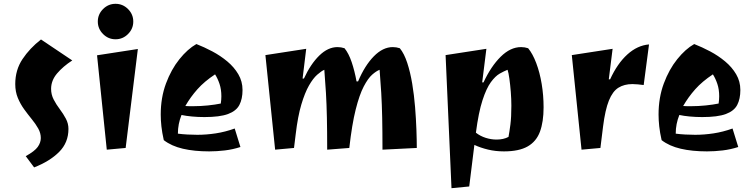

<svg xmlns="http://www.w3.org/2000/svg" viewBox="-20 -770 3958 1007"><path d="M159 108 115 49Q162 23 178 0.5Q194 -22 194 -46Q194 -72 180.5 -96Q167 -120 147 -144.5Q127 -169 107 -196.5Q87 -224 73.5 -256.5Q60 -289 60 -329Q60 -403 98 -460Q136 -517 195 -563L359 -453Q311 -422 279.5 -385Q248 -348 248 -304Q248 -274 261.5 -248Q275 -222 293.5 -197.5Q312 -173 325.5 -147.5Q339 -122 339 -94Q339 -22 290 27Q241 76 159 108Z M586 -564Q548 -564 520.5 -591.5Q493 -619 493 -657Q493 -695 520.5 -722.5Q548 -750 586 -750Q624 -750 651.5 -722.5Q679 -695 679 -657Q679 -619 651.5 -591.5Q624 -564 586 -564ZM540 15 489 -480 703 -513 639 6Z M1077 24Q999 24 939 10Q879 -4 839 -35Q830 -75 826.5 -107.5Q823 -140 823 -169Q823 -258 850.5 -332Q878 -406 921 -459.5Q964 -513 1010 -539Q1051 -523 1093.5 -500.5Q1136 -478 1172 -448Q1208 -418 1230 -380.5Q1252 -343 1252 -298Q1252 -251 1235.5 -219.5Q1219 -188 1176 -172Q1133 -156 1052 -156Q1018 -156 986.5 -159Q955 -162 932 -167Q913 -120 913 -69Q936 -66 963 -64.5Q990 -63 1015 -63Q1062 -63 1111.5 -70.5Q1161 -78 1211 -96L1241 1Q1201 14 1159 19Q1117 24 1077 24ZM994 -213Q1032 -213 1070.5 -217Q1109 -221 1138 -227Q1141 -247 1141 -265Q1141 -301 1131.5 -329.5Q1122 -358 1108 -380Q1052 -343 1015.5 -302Q979 -261 952 -214Q962 -213 973 -213Q984 -213 994 -213Z M1423 15 1372 -481 1586 -514 1567 -358H1574Q1609 -434 1654.5 -478.5Q1700 -523 1750 -523Q1769 -523 1787 -517Q1809 -490 1824.5 -444Q1840 -398 1850 -343H1858Q1893 -426 1940.5 -474.5Q1988 -523 2040 -523Q2059 -523 2077 -517Q2100 -489 2116 -440Q2132 -391 2142 -331Q2152 -271 2157 -208.5Q2162 -146 2164 -90Q2166 -34 2166 6L1986 15Q1986 -82 1984.5 -153Q1983 -224 1979.5 -283.5Q1976 -343 1971 -404Q1953 -397 1931.5 -378Q1910 -359 1887.5 -316Q1865 -273 1845.5 -195.5Q1826 -118 1812 6L1696 15Q1696 -82 1694.5 -153Q1693 -224 1689.5 -283.5Q1686 -343 1681 -404Q1665 -397 1643.5 -378Q1622 -359 1600.5 -321.5Q1579 -284 1560.5 -222Q1542 -160 1531 -67L1522 6Z M2348 217 2317 -481 2531 -514 2509 -338H2516Q2555 -422 2606 -472.5Q2657 -523 2713 -523Q2732 -523 2750 -517Q2774 -488 2792.5 -439Q2811 -390 2821 -330Q2831 -270 2831 -207Q2831 -131 2812 -79.5Q2793 -28 2747.5 -2Q2702 24 2623 24Q2579 24 2539.5 14.5Q2500 5 2468 -10L2441 208ZM2584 -38Q2621 -38 2647 -52Q2652 -79 2657 -117Q2662 -155 2662 -216Q2662 -250 2659 -288Q2656 -326 2651.5 -358Q2647 -390 2642 -404Q2624 -397 2601 -384Q2578 -371 2554.5 -339Q2531 -307 2510.5 -244Q2490 -181 2476 -74Q2499 -56 2527.5 -47Q2556 -38 2584 -38Z M3030 15 2979 -481 3193 -514 3173 -354H3180Q3218 -437 3270.5 -484.5Q3323 -532 3384 -537L3356 -324Q3340 -326 3325.5 -327.5Q3311 -329 3297 -329Q3254 -329 3223.5 -310Q3193 -291 3173.5 -242.5Q3154 -194 3143 -107L3129 6Z M3688 24Q3610 24 3550 10Q3490 -4 3450 -35Q3441 -75 3437.5 -107.5Q3434 -140 3434 -169Q3434 -258 3461.5 -332Q3489 -406 3532 -459.5Q3575 -513 3621 -539Q3662 -523 3704.5 -500.5Q3747 -478 3783 -448Q3819 -418 3841 -380.5Q3863 -343 3863 -298Q3863 -251 3846.5 -219.5Q3830 -188 3787 -172Q3744 -156 3663 -156Q3629 -156 3597.5 -159Q3566 -162 3543 -167Q3524 -120 3524 -69Q3547 -66 3574 -64.5Q3601 -63 3626 -63Q3673 -63 3722.5 -70.5Q3772 -78 3822 -96L3852 1Q3812 14 3770 19Q3728 24 3688 24ZM3605 -213Q3643 -213 3681.5 -217Q3720 -221 3749 -227Q3752 -247 3752 -265Q3752 -301 3742.5 -329.5Q3733 -358 3719 -380Q3663 -343 3626.5 -302Q3590 -261 3563 -214Q3573 -213 3584 -213Q3595 -213 3605 -213Z"/></svg>

Font: Joti One
Style: Regular
Weight: 400
Designer: Eduardo Rodriguez Tunni
Foundry: Eduardo Rodriguez Tunni
Version: Version 1.002; ttfautohint (v1.8.4.7-5d5b);gftools[0.9.24]